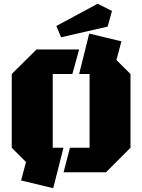

<svg xmlns="http://www.w3.org/2000/svg" viewBox="-20 -909 750 1013"><path d="M315.4 0 349.1 -129.4H452.6V-518.6H397.5L450.7 -731.9L620.6 -690.9L594.2 -592.3L668.5 -518.6V-129.4L539.1 0ZM260.7 84 91.3 43 117.2 -54.2 42 -129.4V-518.6L172.4 -647.9H397.5L361.8 -518.6H258.3V-129.4H314.9ZM302.2 -712.4 277.3 -772 495.1 -889.2 570.8 -851.1 547.9 -768.6Z"/></svg>

Font: Black Ops One
Style: Regular
Weight: 400
Designer: James Grieshaber, Eben Sorkin
Foundry: Sorkin Type Co.
Version: Version 1.004; ttfautohint (v1.8.4.7-5d5b)